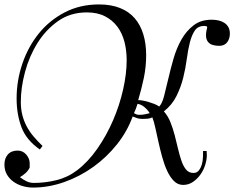

<svg xmlns="http://www.w3.org/2000/svg" viewBox="-40 -795 1058 867"><path d="M407 -775Q461 -775 501.5 -759Q542 -743 568 -713Q594 -683 607 -640.5Q620 -598 620 -546Q620 -493 609.5 -443Q599 -393 584 -343Q592 -343 604 -341Q616 -339 629.5 -335Q643 -331 656 -326Q669 -321 679 -314Q692 -327 701 -361.5Q710 -396 720 -439.5Q730 -483 743.5 -530Q757 -577 779 -616Q801 -655 834 -680.5Q867 -706 916 -706Q931 -706 945.5 -703Q960 -700 972 -692.5Q984 -685 991 -673Q998 -661 998 -643Q998 -621 986.5 -605Q975 -589 952 -588Q935 -588 922 -591.5Q909 -595 900.5 -604.5Q892 -614 890.5 -629.5Q889 -645 895 -668Q897 -675 892 -676.5Q887 -678 883 -678Q854 -678 840 -657.5Q826 -637 817.5 -604Q809 -571 803.5 -529Q798 -487 787.5 -444.5Q777 -402 757 -361.5Q737 -321 700 -292Q718 -272 729.5 -243.5Q741 -215 749 -184Q757 -153 764 -123Q771 -93 779.5 -68.5Q788 -44 800.5 -29Q813 -14 834 -14Q849 -14 858 -25.5Q867 -37 871.5 -53Q876 -69 876.5 -85.5Q877 -102 877 -113H893L894 -95Q894 -74 886.5 -50Q879 -26 864.5 -6Q850 14 830.5 27Q811 40 787 40Q763 40 745.5 22.5Q728 5 715 -23Q702 -51 692.5 -85.5Q683 -120 675.5 -154Q668 -188 661.5 -217.5Q655 -247 648 -265Q638 -260 626.5 -259Q615 -258 604 -258Q590 -258 580.5 -261Q571 -264 559 -269Q535 -202 488.5 -143.5Q442 -85 381.5 -41.5Q321 2 250.5 27Q180 52 109 52Q86 52 63 45.5Q40 39 21.5 26Q3 13 -8.5 -6.5Q-20 -26 -20 -52Q-20 -80 -4.5 -97.5Q11 -115 40 -115Q63 -115 78.5 -97Q94 -79 94 -58V-38Q87 -24 75.5 -13.5Q64 -3 50 5Q64 16 79.5 23.5Q95 31 113 31Q164 31 215 18.5Q266 6 308 -26Q358 -64 399.5 -123.5Q441 -183 470.5 -251.5Q500 -320 516 -391Q532 -462 532 -523Q532 -567 522 -606Q512 -645 490 -674.5Q468 -704 434 -721.5Q400 -739 352 -739Q278 -739 222.5 -700Q167 -661 129.5 -601Q92 -541 73 -470Q54 -399 54 -335Q54 -302 61 -275Q68 -248 80.5 -224.5Q93 -201 111 -179.5Q129 -158 152 -136L140 -120Q79 -162 57 -220.5Q35 -279 35 -350Q35 -431 61 -507.5Q87 -584 135 -643.5Q183 -703 252 -739Q321 -775 407 -775ZM581 -326Q578 -316 573.5 -304Q569 -292 565 -284Q569 -282 574 -279.5Q579 -277 586.5 -276.5Q594 -276 606 -277.5Q618 -279 636 -284Q627 -299 612 -311.5Q597 -324 581 -326Z"/></svg>

Font: Lucien Schoenschriftv CAT
Style: Regular
Weight: 400
Designer: Lucian Bernhard 1928
Foundry: CAT-Fonts Peter Wiegel
Version: Version 1.000